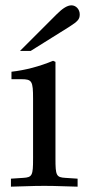

<svg xmlns="http://www.w3.org/2000/svg" viewBox="-20 -697 326 720"><path d="M188 -465 179 -469C128 -448 76 -434 23 -428V-400H60C100 -400 104 -393 104 -327V-102C104 -39 101 -32 67 -30L21 -27V3C121 0 121 0 146 0C171 0 171 0 271 3V-27L225 -30C191 -32 188 -39 188 -102ZM55 -506H95L239 -596C272 -617 279 -625 279 -643C279 -662 265 -677 248 -677C233 -677 215 -666 193 -644Z"/></svg>

Font: Asana Math
Style: Regular
Weight: 400
Version: Version 000.958